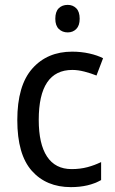

<svg xmlns="http://www.w3.org/2000/svg" viewBox="-20 -851 471 788"><path d="M271 -83Q170 -83 110.5 -150Q51 -217 51 -358Q51 -500 112.5 -569.5Q174 -639 276 -639Q313 -639 346.5 -631.5Q380 -624 403 -612L376 -541Q354 -550 327 -557Q300 -564 277 -564Q139 -564 139 -359Q139 -260 173 -208.5Q207 -157 274 -157Q309 -157 339 -165Q369 -173 395 -186V-112Q344 -83 271 -83ZM258 -831Q279 -831 293 -817Q307 -803 307 -774Q307 -746 293 -732Q279 -718 258 -718Q236 -718 221.5 -732Q207 -746 207 -774Q207 -803 221 -817Q235 -831 258 -831Z"/></svg>

Font: Noto Sans Kannada UI SemiCondensed
Style: Regular
Weight: 400
Width: 4
Designer: Jelle Bosma - Monotype Design Team
Foundry: Monotype Imaging Inc.
Version: Version 2.005; ttfautohint (v1.8.4.7-5d5b)